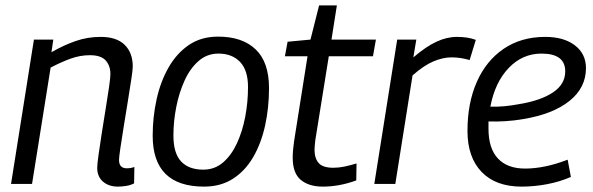

<svg xmlns="http://www.w3.org/2000/svg" viewBox="-20 -683 2201 713"><path d="M106 -536H178L171 -489Q216 -515 260.5 -530.5Q305 -546 354 -546Q413 -546 443 -516.5Q473 -487 473 -436Q473 -424 467.5 -388Q462 -352 454.5 -305.5Q447 -259 439.5 -213Q432 -167 427 -133Q422 -99 422 -89Q422 -58 451 -58Q466 -58 479 -63L478 -2Q464 5 448 7.5Q432 10 418 10Q384 10 362.5 -8.5Q341 -27 341 -60Q341 -73 346 -108.5Q351 -144 358 -189Q365 -234 372.5 -279.5Q380 -325 385 -360Q390 -395 390 -408Q390 -439 372.5 -458.5Q355 -478 314 -478Q277 -478 241.5 -465Q206 -452 168 -432L99 0H21Z M738 10Q547 10 547 -179Q547 -248 561.5 -314Q576 -380 606 -432.5Q636 -485 681.5 -516Q727 -547 790 -547Q880 -547 929.5 -499.5Q979 -452 979 -356Q979 -283 964.5 -217Q950 -151 920.5 -100Q891 -49 845.5 -19.5Q800 10 738 10ZM735 -53Q777 -53 808 -79.5Q839 -106 859.5 -150Q880 -194 890.5 -248.5Q901 -303 901 -360Q901 -422 871.5 -453Q842 -484 791 -484Q749 -484 717.5 -456.5Q686 -429 665.5 -384Q645 -339 634.5 -285.5Q624 -232 624 -180Q624 -114 652.5 -83.5Q681 -53 735 -53Z M1304 -76 1303 -13Q1270 -1 1239 4.5Q1208 10 1179 10Q1127 10 1097 -15Q1067 -40 1067 -97Q1067 -124 1072 -158L1122 -474H1038L1048 -528L1133 -536L1165 -663H1231L1211 -536H1376L1365 -474H1201L1151 -163Q1150 -153 1149 -144Q1148 -135 1148 -127Q1148 -95 1163.5 -77.5Q1179 -60 1218 -60Q1238 -60 1259.5 -64.5Q1281 -69 1304 -76Z M1526 -536 1515 -470Q1562 -510 1600.5 -528Q1639 -546 1677 -546Q1717 -546 1747 -535L1724 -460Q1690 -470 1657 -470Q1625 -470 1589.5 -455Q1554 -440 1512 -403L1448 0H1370L1455 -536Z M2100 -26Q2059 -8 2011.5 1Q1964 10 1917 10Q1821 10 1768.5 -44.5Q1716 -99 1716 -197Q1716 -300 1750.5 -378.5Q1785 -457 1850 -501.5Q1915 -546 2005 -546Q2074 -546 2115 -514.5Q2156 -483 2156 -430Q2156 -357 2094.5 -308Q2033 -259 1924 -241Q1890 -235 1857 -233Q1824 -231 1794 -232Q1794 -219 1794 -205Q1794 -132 1829 -94.5Q1864 -57 1930 -57Q1965 -57 2004.5 -65Q2044 -73 2088 -90ZM1991 -484Q1920 -484 1869 -430.5Q1818 -377 1801 -287Q1826 -286 1853 -288.5Q1880 -291 1906 -296Q1987 -309 2033 -339.5Q2079 -370 2079 -418Q2079 -484 1991 -484Z"/></svg>

Font: Georama
Style: Italic
Weight: 400
Italic angle: -9°
Designer: Jean-Baptiste Levee
Foundry: Production Type
Version: Version 1.000